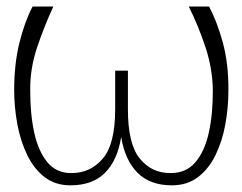

<svg xmlns="http://www.w3.org/2000/svg" viewBox="-20 -548 729 578"><path d="M548.3 -528.4H609.4Q633.2 -483.7 650.6 -420.6Q668 -357.6 667.6 -277Q667.6 -224.8 658.4 -173.8Q649.1 -122.9 628.9 -81.3Q608.7 -39.8 576.2 -14.9Q543.7 9.9 497.2 9.9Q431.8 9.9 394 -27.9Q356.2 -65.7 344.8 -135.7Q333.8 -65.7 296.3 -27.9Q258.9 9.9 191.8 9.9Q146.7 9.9 114.5 -14.7Q82.4 -39.4 62.1 -81Q41.9 -122.5 32.3 -173.5Q22.7 -224.4 22.7 -277Q22.7 -355.5 38.4 -418.9Q54 -482.2 78.1 -528.4H140.6Q113.3 -469.5 91.8 -405.7Q70.3 -342 71 -277Q70.7 -205.3 83.1 -148.6Q95.5 -92 122.9 -59.3Q150.2 -26.6 194.6 -27Q251.8 -26.6 289.2 -70.3Q326.7 -114 326.7 -218.8V-335.2H365.1V-218.8Q365.1 -114 401.1 -70.3Q437.1 -26.6 492.9 -27Q539.8 -26.6 567.8 -59.1Q595.9 -91.6 608.5 -148.3Q621.1 -204.9 620.7 -277Q619.7 -342 598.7 -405.5Q577.8 -469.1 548.3 -528.4Z"/></svg>

Font: Inter UI Thin
Style: Regular
Weight: 100
Designer: Rasmus Andersson
Foundry: rsms
Version: 3.2;8d6f07862